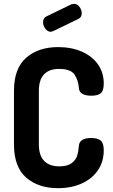

<svg xmlns="http://www.w3.org/2000/svg" viewBox="-20 -977 590 1003"><path d="M245 -811Q229 -811 217 -827Q205 -843 205 -860Q205 -883 222 -891L354 -955Q364 -957 367 -957Q383 -957 395 -941.5Q407 -926 407 -908Q407 -886 389 -878L259 -815Q249 -811 245 -811ZM288 -617Q237 -617 210 -588.5Q183 -560 183 -502V-223Q183 -165 210.5 -136.5Q238 -108 290 -108Q332 -108 354 -124.5Q376 -141 383 -163.5Q390 -186 392 -215Q395 -256 456 -256Q491 -256 506.5 -242.5Q522 -229 522 -192Q522 -132 491.5 -87.5Q461 -43 407 -18.5Q353 6 283 6Q180 6 116.5 -49.5Q53 -105 53 -223V-502Q53 -620 117 -675.5Q181 -731 284 -731Q353 -731 407 -707.5Q461 -684 491.5 -641Q522 -598 522 -541Q522 -504 507 -490.5Q492 -477 457 -477Q427 -477 410 -487Q393 -497 392 -518Q389 -557 369.5 -587Q350 -617 288 -617Z"/></svg>

Font: Dosis
Style: Regular
Weight: 400
Designer: Edgar Tolentino, Pablo Impallari, Igino Marini
Foundry: Edgar Tolentino, Pablo Impallari, Igino Marini
Version: Version 1.007;Glyphs 3.1.1 (3134)